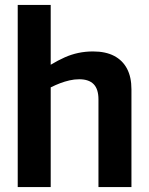

<svg xmlns="http://www.w3.org/2000/svg" viewBox="-20 -760 605 780"><path d="M52 0V-740H186V-497Q216 -515 243 -527Q270 -539 298.5 -545Q327 -551 358 -551Q409 -551 443.5 -533Q478 -515 496 -481Q514 -447 514 -397V0H380V-356Q380 -398 360.5 -418Q341 -438 302 -438Q282 -438 262.5 -433.5Q243 -429 224.5 -422Q206 -415 186 -405V0Z"/></svg>

Font: Georama ExtraCondensed Thin SemiBold
Style: Regular
Weight: 600
Version: Version 1.001